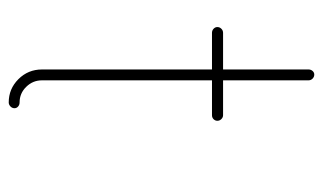

<svg xmlns="http://www.w3.org/2000/svg" viewBox="-170 -569 740 440"><g transform="rotate(90 200.0 -349.0)"><path d="M244.1 -490.2Q249 -490.2 252.9 -486.3Q256.8 -482.4 256.8 -477.1Q256.8 -472.2 253.2 -468.5Q249.5 -464.8 244.1 -464.8H164.1V-75.2Q164.1 -54.2 179 -39.1Q193.8 -23.9 214.8 -23.9Q220.2 -23.9 224.1 -20.5Q228 -17.1 228 -12.2Q228 -6.8 223.9 -2.9Q219.7 1 214.8 1Q183.6 1 161.4 -21.2Q139.2 -43.5 139.2 -75.2V-464.8H55.2Q49.8 -464.8 45.9 -468.5Q42 -472.2 42 -477.1Q42 -482.4 45.9 -486.3Q49.8 -490.2 55.2 -490.2H139.2V-686Q139.2 -691.4 142.6 -695.3Q146 -699.2 150.9 -699.2Q156.2 -699.2 160.2 -695.3Q164.1 -691.4 164.1 -686V-490.2Z"/></g></svg>

Font: Quicksand
Style: Light
Weight: 300
Designer: Andrew Paglinawan
Foundry: Andrew Paglinawan
Version: 1.002